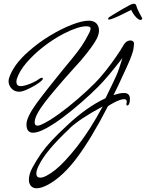

<svg xmlns="http://www.w3.org/2000/svg" viewBox="-20 -718 783 1030"><path d="M177 292Q157 292 146 279.5Q135 267 135 246Q135 217 153 183Q177 139 200.5 105.5Q224 72 257 36.5Q290 1 342 -47Q444 -143 546 -191Q565 -229 579 -259Q593 -289 603 -310Q611 -327 619 -351Q627 -375 637 -407Q556 -302 508 -254Q468 -214 418.5 -170.5Q369 -127 319 -89.5Q269 -52 226.5 -29Q184 -6 157 -6Q122 -6 122 -51Q122 -89 177 -165Q205 -203 241 -248.5Q277 -294 320 -347L367 -404Q398 -442 417.5 -470.5Q437 -499 454 -533Q466 -554 466 -565Q466 -577 443 -577Q400 -577 323 -538Q267 -509 214 -468Q161 -427 122.5 -382Q84 -337 70 -294Q69 -289 68.5 -285.5Q68 -282 68 -280Q68 -256 91 -256Q104 -256 123 -262Q142 -268 160.5 -277Q179 -286 189 -294Q199 -301 204 -301Q210 -301 210 -296Q210 -292 203 -285Q190 -273 167 -259.5Q144 -246 121 -236Q98 -226 82 -226Q58 -226 42 -243Q26 -260 26 -283Q26 -291 29 -300Q52 -371 133 -442Q187 -490 248.5 -527Q310 -564 365.5 -585.5Q421 -607 456 -607Q483 -607 497 -592.5Q511 -578 511 -554Q511 -536 500 -512Q478 -469 415 -395Q414 -394 403 -381.5Q392 -369 371 -346Q325 -295 288 -251.5Q251 -208 222 -171Q166 -98 166 -62Q166 -44 180 -44Q192 -44 205 -51Q244 -69 294.5 -105.5Q345 -142 396.5 -186.5Q448 -231 489 -272Q516 -299 546.5 -337.5Q577 -376 603.5 -414.5Q630 -453 644 -478Q658 -501 680 -501Q688 -501 693.5 -496.5Q699 -492 699 -485Q699 -483 698.5 -477.5Q698 -472 697 -464Q696 -452 692 -439Q683 -406 640 -315Q627 -287 614.5 -260Q602 -233 589 -208Q612 -215 622 -217Q632 -219 646 -219Q677 -219 677 -187Q677 -170 673 -162Q669 -152 663 -152Q656 -152 659 -166Q660 -169 660 -173Q660 -186 645 -186Q639 -186 624 -182Q607 -176 588.5 -166Q570 -156 559 -148Q472 21 395.5 124.5Q319 228 239 272Q202 292 177 292ZM196 235Q223 235 276 194Q327 153 394.5 67Q462 -19 531 -147Q408 -81 353 -29H354Q290 31 248.5 80.5Q207 130 188 170Q175 195 175 213Q175 235 196 235ZM733 -611Q724 -612 713.5 -622Q703 -632 695 -644.5Q687 -657 684 -665Q668 -657 643 -644.5Q618 -632 595.5 -622.5Q573 -613 564 -613Q560 -613 560 -617Q560 -619 561.5 -621Q563 -623 564 -625Q572 -630 591.5 -642Q611 -654 633 -667Q655 -680 672.5 -689Q690 -698 696 -698Q709 -698 711 -688Q715 -672 726.5 -651Q738 -630 742 -622Q743 -621 743 -618Q743 -615 739.5 -613Q736 -611 733 -611Z"/></svg>

Font: Allison
Style: Regular
Weight: 400
Designer: Robert E. Leuschke
Foundry: Robert E. Leuschke
Version: Version 1.010; ttfautohint (v1.8.3)